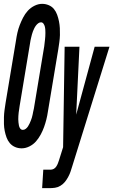

<svg xmlns="http://www.w3.org/2000/svg" viewBox="-42 -763 589 998"><path d="M70 8Q52 8 36 1Q20 -6 9 -19Q-2 -32 -8 -48.5Q-14 -65 -17.5 -82.5Q-21 -100 -21.5 -118Q-22 -136 -21.5 -154Q-21 -172 -18.5 -190.5Q-16 -209 -13 -228L41 -552Q44 -573 48.5 -593Q53 -613 60.5 -632.5Q68 -652 78 -671.5Q88 -691 102.5 -707Q117 -723 137 -733Q157 -743 177 -743Q195 -743 211.5 -736Q228 -729 238.5 -716Q249 -703 255 -686.5Q261 -670 264.5 -652.5Q268 -635 269 -617Q270 -599 269.5 -581Q269 -563 266.5 -544.5Q264 -526 261 -507L207 -183Q204 -162 199 -142Q194 -122 187 -102.5Q180 -83 169.5 -63.5Q159 -44 145 -28Q131 -12 111 -2Q91 8 71 8Q71 8 70.5 8Q70 8 70 8ZM77 -88Q85 -88 92 -93.5Q99 -99 103.5 -106Q108 -113 111.5 -120.5Q115 -128 118 -135.5Q121 -143 123.5 -151Q126 -159 127.5 -167Q129 -175 130.5 -182.5Q132 -190 134 -198L188 -523Q189 -532 190 -540.5Q191 -549 192 -557.5Q193 -566 193.5 -575Q194 -584 194 -592Q194 -600 193.5 -608.5Q193 -617 191 -625Q189 -633 184 -640Q179 -647 171 -647Q163 -647 156 -641.5Q149 -636 144 -629Q139 -622 135.5 -614.5Q132 -607 129 -599.5Q126 -592 124 -584Q122 -576 120 -568Q118 -560 116.5 -552.5Q115 -545 114 -537L60 -212Q59 -203 57.5 -194.5Q56 -186 55 -177.5Q54 -169 53.5 -160Q53 -151 53 -143Q53 -135 54 -126.5Q55 -118 56.5 -110Q58 -102 63 -95Q68 -88 77 -88ZM177 215 183 119H221Q229 119 237 115Q245 111 250.5 102.5Q256 94 259 86Q262 78 265 69Q265 69 265 69Q265 69 265 69L286 2L294 -520H371L354 -167L450 -520H527L333 103Q329 117 324 131Q319 145 311.5 158.5Q304 172 294.5 183.5Q285 195 271.5 203Q258 211 243.5 213Q229 215 215 215Z"/></svg>

Font: Iosevka SS04
Style: Bold Italic
Weight: 700
Italic angle: -9°
Monospace: yes
Designer: Belleve Invis
Foundry: Belleve Invis
Version: Version 19.0.0; ttfautohint (v1.8.4)